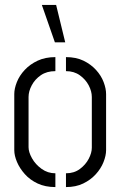

<svg xmlns="http://www.w3.org/2000/svg" viewBox="-20 -759 487 780"><path d="M203 -587 150 -739H208L245 -587ZM205 1Q164 1 133 -13.5Q102 -28 81 -51.5Q60 -75 49 -101Q38 -127 38 -149V-377Q38 -399 48.5 -425.5Q59 -452 80.5 -475Q102 -498 133 -512.5Q164 -527 205 -527V-470Q170 -470 146 -453.5Q122 -437 109 -412.5Q96 -388 96 -365V-161Q96 -141 110 -116Q124 -91 149 -73Q174 -55 205 -55ZM248 1V-55Q281 -55 304.5 -72.5Q328 -90 340.5 -114Q353 -138 353 -159V-365Q353 -388 340.5 -412Q328 -436 304.5 -453Q281 -470 248 -470V-527Q289 -527 319 -512.5Q349 -498 370 -475Q391 -452 401 -425.5Q411 -399 411 -377V-149Q411 -127 400.5 -100.5Q390 -74 369 -51Q348 -28 318 -13.5Q288 1 248 1Z"/></svg>

Font: Stick No Bills ExtraLight Light
Style: Regular
Weight: 300
Version: Version 2.000